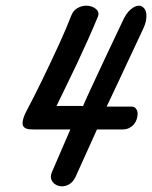

<svg xmlns="http://www.w3.org/2000/svg" viewBox="-20 -451 530 669"><path d="M480 -353Q469.7 -330.6 458.5 -306.9Q447.3 -283.2 436.3 -259.8Q425.3 -236.3 414.8 -213.9Q404.3 -191.4 395 -171.4Q372.6 -124 351.6 -79.6H439Q448.7 -79.6 454.1 -72Q459.5 -64.5 459.5 -54.2Q459.5 -44.9 456.3 -35.4Q453.1 -25.9 446.8 -18.1Q440.4 -10.3 430.4 -5.1Q420.4 0 407.2 0H317.9L242.7 166.5Q233.9 183.6 221.4 190.9Q209 198.2 196.3 198.2Q180.2 198.2 168.7 188.5Q157.2 178.7 157.2 163.6Q157.2 160.2 158.2 156.7Q159.2 153.3 160.6 149.4L225.1 0H94.7Q87.4 0 81.1 -0.7Q74.7 -1.5 69.6 -3.9Q64.5 -6.3 61.5 -10.5Q58.6 -14.6 58.6 -22Q58.6 -30.3 62.3 -41.5Q65.9 -52.7 75.2 -69.8Q85.4 -88.9 98.9 -115.5Q112.3 -142.1 127 -172.1Q141.6 -202.1 156.5 -233.9Q171.4 -265.6 185.1 -295.2Q198.7 -324.7 209.5 -350.3Q220.2 -376 227.1 -393.6Q234.4 -414.1 249.5 -422.6Q264.6 -431.2 280.3 -431.2Q296.9 -431.2 309.8 -423.1Q322.8 -415 323.2 -402.8Q322.8 -400.4 322.5 -398.2Q322.3 -396 321.3 -393.6Q304.7 -353 286.1 -311.8Q267.6 -270.5 248.8 -230.5Q230 -190.4 211.4 -152.8Q192.9 -115.2 176.8 -81.5Q189.5 -82 200 -82Q210.4 -82 218.8 -82Q242.2 -82 255.9 -82L269.5 -81.5L275.4 -95.7Q281.2 -109.4 292.2 -132.6Q303.2 -155.8 317.1 -186Q331.1 -216.3 346.4 -248.8Q361.8 -281.2 377.2 -314Q392.6 -346.7 406.2 -375Q418.9 -404.3 434.8 -417.7Q450.7 -431.2 463.4 -431.2Q474.6 -431.2 482.4 -421.9Q490.2 -412.6 490.2 -395.5Q490.2 -386.2 487.8 -375.5Q485.4 -364.7 480 -353Z"/></svg>

Font: Damion
Style: Regular
Weight: 400
Foundry: vernon adams
Version: Version 1.000